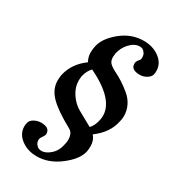

<svg xmlns="http://www.w3.org/2000/svg" viewBox="-199 -761 920 1031"><g transform="rotate(30 261.5 -245.5)"><path d="M273.9 -161.1Q345.7 -122.1 362.8 -111.8Q383.8 -132.8 392.1 -172.9Q395 -187 395 -199.2Q395 -301.3 220.2 -386.2Q198.2 -364.3 189 -325.2Q187 -307.1 187 -299.8Q187 -257.8 212.4 -219.5Q237.8 -181.2 273.9 -161.1ZM384.8 -658.2Q441.9 -658.2 482.4 -627.7Q522.9 -597.2 522.9 -550.8Q522.9 -537.6 521 -530.8Q518.1 -513.7 498 -501.2Q478 -488.8 455.1 -488.8Q400.9 -488.8 400.9 -525.9V-532.2Q402.8 -545.4 418.9 -561H417Q420.9 -563 420.9 -574.2Q420.9 -582 418.9 -591.1Q417 -600.1 407 -610.6Q397 -621.1 380.9 -621.1Q348.6 -621.1 320.8 -591.1Q293 -561 285.2 -522Q283.2 -505.9 283.2 -500Q283.2 -477.1 294.7 -464.6Q306.2 -452.1 331.1 -439Q363.3 -422.9 385.7 -408.4Q408.2 -394 436 -371.1Q463.9 -348.1 478.5 -318.1Q493.2 -288.1 493.2 -253.9Q493.2 -235.8 488.8 -221.2Q473.6 -142.1 397 -85.9Q418.9 -61 418.9 -24.9Q418.9 -8.8 416 8.8Q404.8 62 336.9 114.5Q269 167 194.8 167Q137.7 167 97.4 136.5Q57.1 106 57.1 59.1Q57.1 50.3 60.1 39.1Q63 21 83.5 9.5Q104 -2 126 -2Q180.2 -2 180.2 36.1V41Q178.2 48.8 165 67.9Q161.1 71.8 160.2 80.1Q159.2 81.1 159.2 83Q159.2 90.8 161.6 99.9Q164.1 108.9 174.6 118.9Q185.1 128.9 202.1 128.9Q230 128.9 258.5 102.5Q287.1 76.2 294.9 29.8Q297.9 17.6 297.9 6.8Q297.9 -36.1 271 -49.8Q171.9 -104 130.4 -147Q88.9 -189.9 88.9 -242.2Q88.9 -259.3 91.8 -276.9Q108.9 -356 181.2 -408.2Q167 -433.1 167 -461.9Q167 -481 171.9 -502.9Q184.1 -557.1 246.3 -607.7Q308.6 -658.2 384.8 -658.2Z"/></g></svg>

Font: Linux Libertine O
Style: Semibold Italic
Weight: 600
Italic angle: -11.5°
Designer: Philipp H. Poll
Foundry: Philipp H. Poll
Version: Version 5.1.2